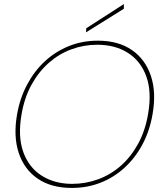

<svg xmlns="http://www.w3.org/2000/svg" viewBox="-20 -912 800 944"><path d="M333 12Q232 12 165.5 -33.5Q99 -79 72 -160.5Q45 -242 64 -350Q78 -430 113.5 -496.5Q149 -563 201 -611Q253 -659 319 -685.5Q385 -712 461 -712Q562 -712 628.5 -666Q695 -620 722 -538.5Q749 -457 730 -350Q716 -269 681 -203Q646 -137 593.5 -88.5Q541 -40 475 -14Q409 12 333 12ZM335 -8Q401 -8 462.5 -30.5Q524 -53 574 -97Q624 -141 659 -205Q694 -269 708 -351Q727 -460 699.5 -536Q672 -612 609 -652Q546 -692 458 -692Q392 -692 331 -669.5Q270 -647 220 -603Q170 -559 135 -495.5Q100 -432 86 -350Q67 -241 94.5 -164.5Q122 -88 185.5 -48Q249 -8 335 -8ZM403 -753 404 -773 589 -892V-869Z"/></svg>

Font: DM Sans 17pt Thin
Style: Italic
Weight: 250
Italic angle: -10°
Version: Version 4.004;gftools[0.9.30]